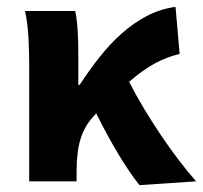

<svg xmlns="http://www.w3.org/2000/svg" viewBox="-20 -528 591 559"><path d="M386 11Q328 -62 260 -198Q258 -195 253 -190Q226 -161 214.5 -123.5Q203 -86 203 -29V0H65V-344Q65 -373 63 -415Q61 -457 53 -496H199Q204 -472 206 -440.5Q208 -409 208 -374V-281H212Q240 -324 270.5 -362.5Q301 -401 335.5 -431.5Q370 -462 408.5 -482Q447 -502 491 -508L503 -371Q465 -362 431 -343.5Q397 -325 356 -290Q374 -254 398 -214Q422 -174 447.5 -136Q473 -98 500 -62.5Q527 -27 551 0Z"/></svg>

Font: Font
Style: ¶
Weight: 700
Designer: Paul D. Hunt
Foundry: Adobe Systems Incorporated
Version: Version 3.000